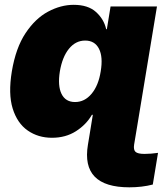

<svg xmlns="http://www.w3.org/2000/svg" viewBox="-20 -573 686 808"><path d="M524.4 215.3Q319.8 215.3 350.1 35.6L356 0L370.6 -89.8H366.7Q342.8 -48.3 299.6 -20.8Q256.3 6.8 198.7 6.8Q140.6 6.8 96.7 -23.7Q52.7 -54.2 33.4 -116.2Q14.2 -178.2 29.8 -272.5Q46.4 -371.6 87.4 -433.3Q128.4 -495.1 182.1 -523.9Q235.8 -552.7 290 -552.7Q350.6 -552.7 384 -522.5Q417.5 -492.2 426.8 -450.2H429.7L445.3 -545.9H640.6L557.6 -43.5L544.4 35.6Q541 57.6 550.5 66.2Q560.1 74.7 588.4 74.7Q602.5 74.7 616.2 73.5Q629.9 72.3 645 70.3L623 203.6Q577.6 215.3 524.4 215.3ZM295.9 -143.6Q336.4 -143.6 365.5 -178.5Q394.5 -213.4 403.8 -272.5Q414.1 -333.5 396.5 -367.9Q378.9 -402.3 338.4 -402.3Q298.3 -402.3 270.3 -367.9Q242.2 -333.5 231.9 -272.5Q222.2 -211.9 239 -177.7Q255.9 -143.6 295.9 -143.6Z"/></svg>

Font: Inter Black
Style: Italic
Weight: 900
Italic angle: -9.39999°
Designer: Rasmus Andersson
Foundry: rsms
Version: Version 4.000;git-a52131595